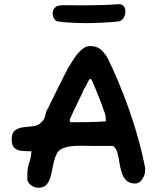

<svg xmlns="http://www.w3.org/2000/svg" viewBox="-20 -895 758 905"><path d="M160 -10Q145 -10 130 -19.5Q115 -29 109 -45V-76Q109 -103 118 -129Q127 -155 128 -182Q107 -182 85.5 -183.5Q64 -185 49.5 -196.5Q35 -208 35 -238Q35 -268 50.5 -280Q66 -292 89 -295Q112 -298 134 -300Q156 -302 169 -313L184 -328Q192 -341 195 -357Q198 -373 207 -386Q213 -399 226.5 -426Q240 -453 255 -484Q270 -515 283 -540Q296 -565 301 -574Q311 -591 326.5 -615.5Q342 -640 362.5 -659Q383 -678 405 -678Q438 -678 458.5 -658.5Q479 -639 492 -611.5Q505 -584 516 -560Q564 -453 602.5 -337Q641 -221 664 -105V-90Q664 -71 650.5 -50.5Q637 -30 618 -30Q590 -30 575 -45Q560 -60 553 -83Q546 -106 542.5 -131Q539 -156 533 -176.5Q527 -197 513 -207H425Q410 -207 393 -207.5Q376 -208 359 -208Q338 -208 317.5 -206Q297 -204 279 -197Q256 -189 246 -167.5Q236 -146 231 -119.5Q226 -93 220 -68Q214 -43 201 -26.5Q188 -10 160 -10ZM312 -319H337Q371 -319 400.5 -319.5Q430 -320 479 -323V-332Q479 -343 476.5 -353.5Q474 -364 469 -375Q462 -397 450 -427.5Q438 -458 427 -484.5Q416 -511 411 -521Q410 -522 405 -522H402Q395 -512 390.5 -500.5Q386 -489 378 -479Q374 -469 364.5 -449.5Q355 -430 344 -407.5Q333 -385 323.5 -364.5Q314 -344 309 -332V-327Q309 -319 312 -319ZM384 -786Q362 -786 335.5 -787Q309 -788 285.5 -790Q262 -792 249 -795Q241 -797 234.5 -808Q228 -819 228 -832Q228 -846 237.5 -857.5Q247 -869 271 -870Q280 -871 300.5 -870.5Q321 -870 344.5 -870Q368 -870 386 -870Q415 -870 457.5 -871Q500 -872 535 -875Q555 -877 563 -866Q571 -855 571 -840Q571 -824 562 -810Q553 -796 539 -794Q505 -790 460.5 -788Q416 -786 384 -786Z"/></svg>

Font: Fuzzy Bubbles
Style: Bold
Weight: 700
Designer: Robert E. Leuschke
Foundry: Robert E. Leuschke
Version: Version 1.010; ttfautohint (v1.8.3)